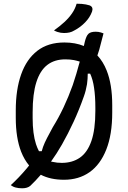

<svg xmlns="http://www.w3.org/2000/svg" viewBox="-20 -949 690 1035"><path d="M538 -769Q527 -724 515 -681Q510 -665 505 -650Q536 -617 555 -569Q585 -494 585 -382V-342Q585 -224 553 -143Q521 -62 463 -21Q405 20 325 20Q252 20 200 -7Q200 -7 200 -7Q185 10 171 25Q157 40 143 53Q136 59 125 62.5Q114 66 100 66Q90 66 81.5 65Q73 64 65 62Q57 60 50 56.5Q43 53 38 49Q58 31 80.5 7.5Q103 -16 124 -41Q131 -49 137 -57Q111 -88 94 -131Q65 -206 65 -314V-354Q65 -466 94 -548Q123 -630 181 -675Q239 -720 327 -720Q386 -720 432 -701Q435 -712 437 -723Q445 -756 457 -767Q469 -778 496 -778Q504 -778 510.5 -777Q517 -776 524 -774Q531 -772 538 -769ZM156 -312Q156 -228 174 -172Q181 -151 190 -134H205Q208 -145 212 -157Q220 -179 233.5 -205Q247 -231 265 -264Q296 -314 322.5 -370Q349 -426 372 -490Q392 -549 410 -617Q394 -622 379 -625Q358 -629 332 -629Q274 -629 235 -599Q196 -569 176 -506Q156 -443 156 -344ZM466 -552H453Q453 -524 449 -495Q443 -459 432 -429Q407 -358 377 -293Q347 -228 314 -170Q286 -121 255 -78Q260 -77 266 -76Q287 -71 313 -71Q370 -71 410.5 -99Q451 -127 472.5 -188.5Q494 -250 494 -351V-368Q494 -431 487 -476Q481 -519 466 -552ZM393 -929Q408 -929 420.5 -928Q433 -927 443 -925Q453 -923 463 -920Q475 -915 477.5 -906Q480 -897 476 -886Q470 -870 461 -856Q452 -842 439.5 -829Q427 -816 412.5 -805Q398 -794 381 -785Q368 -777 354.5 -774Q341 -771 325 -771Q316 -771 307 -772.5Q298 -774 289 -777Q280 -780 271 -785Q302 -807 326.5 -829.5Q351 -852 368 -876.5Q385 -901 393 -929Z"/></svg>

Font: Code D Ace
Style: Regular
Weight: 400
Version: Version 1.085; ttfautohint (v1.8.4.7-5d5b);Nerd Fonts 3.0.2